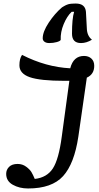

<svg xmlns="http://www.w3.org/2000/svg" viewBox="-20 -1043 563 1088"><path d="M259 -799Q242 -799 232 -806.5Q222 -814 222 -826Q222 -863 256 -914.5Q290 -966 331 -1001Q333 -1002 337.5 -1005Q342 -1008 343.5 -1008.5Q345 -1009 349 -1011.5Q353 -1014 355 -1014.5Q357 -1015 361.5 -1017Q366 -1019 369 -1019.5Q372 -1020 376.5 -1021Q381 -1022 385.5 -1022Q390 -1022 396 -1022.5Q402 -1023 409 -1023Q463 -1023 467 -976L472 -883Q473 -840 501 -818Q470 -799 439 -799Q388 -799 388 -852Q388 -938 400 -976H386Q360 -952 341 -906.5Q322 -861 324 -817Q321 -810 301.5 -804.5Q282 -799 259 -799ZM139 25Q90 25 52.5 4Q15 -17 15 -58Q15 -81 31.5 -97.5Q48 -114 80 -114Q107 -114 128 -98.5Q149 -83 158 -68Q167 -53 177 -29Q246 -37 279.5 -88.5Q313 -140 330 -269L373 -585H346Q208 -585 149 -605.5Q90 -626 90 -673Q90 -711 105 -732Q240 -663 378 -656Q396 -726 456 -726Q482 -726 498 -711Q514 -696 514 -670Q514 -622 472 -603L424 -269Q401 -115 337.5 -45Q274 25 139 25Z"/></svg>

Font: Lemonada Light
Style: Regular
Weight: 300
Designer: Mohamed Gaber (Arabic), Eduardo Tunni (Latin)
Foundry: Kief Type Foundry
Version: Version 4.004